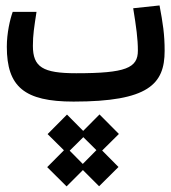

<svg xmlns="http://www.w3.org/2000/svg" viewBox="-20 -368 626 701"><path d="M248.5 2.9C521.5 2.9 581.1 -60.5 581.1 -182.1C581.1 -243.2 574.7 -282.7 562.5 -348.1L466.3 -337.9C477.5 -268.6 483.4 -226.6 483.4 -183.1C483.4 -119.6 439 -100.6 258.3 -100.6C136.2 -100.6 100.1 -123 100.1 -200.7C100.1 -240.7 104.5 -267.1 113.3 -324.7H26.4C16.6 -297.4 4.9 -247.6 4.9 -197.3C4.9 -51.3 68.8 2.9 248.5 2.9ZM223.1 312.5 282.7 252.9 341.8 312 412.6 241.7 353 181.6 414.1 121.1 343.3 49.8 283.7 109.9 224.6 50.3 153.8 121.6 213.4 180.7 152.3 242.2ZM282.2 230.5 234.4 182.1 284.2 132.8 332 180.2Z"/></svg>

Font: CaskaydiaCove Nerd Font
Style: Regular
Weight: 400
Designer: Aaron Bell
Foundry: Saja Typeworks
Version: Version 2111.1;Nerd Fonts 2.3.3